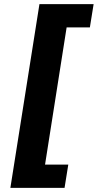

<svg xmlns="http://www.w3.org/2000/svg" viewBox="-20 -725 471 925"><path d="M30 180 170 -705H431L413 -593H301L197 68H309L291 180Z"/></svg>

Font: Winston
Style: Bold Italic
Weight: 700
Italic angle: -9°
Designer: Original fonts by Vernon Adams / Changes by Cristiano Sobral
Foundry: Original fonts by Vernon Adams / Changes by Cristiano Sobral
Version: Version 2.503;July 17, 2020;FontCreator 13.0.0.2655 64-bit